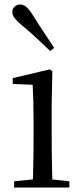

<svg xmlns="http://www.w3.org/2000/svg" viewBox="-20 -838 372 858"><path d="M43 0V-28L153 -39H184L290 -28V0ZM126 0Q127 -24 128 -65Q129 -106 129.5 -150.5Q130 -195 130 -229V-289Q130 -340 129 -381Q128 -422 126 -459L37 -463V-489L202 -528L214 -520L211 -380V-229Q211 -195 211.5 -150.5Q212 -106 213 -65Q214 -24 215 0ZM222 -624 204 -610Q174 -639 143 -668Q112 -697 79 -724Q56 -743 45.5 -757Q35 -771 35 -784Q35 -800 46 -809Q57 -818 70 -818Q84 -818 96.5 -808Q109 -798 125 -773Q149 -734 174 -697Q199 -660 222 -624Z"/></svg>

Font: Noto Serif KR ExtraLight
Style: Regular
Weight: 400
Version: Version 2.002-H1;hotconv 1.1.0;makeotfexe 2.6.0